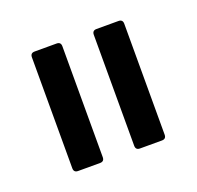

<svg xmlns="http://www.w3.org/2000/svg" viewBox="-60 -747 389 379"><g transform="rotate(-20 134.0 -557.5)"><path d="M176 -432Q167 -432 167 -441V-674Q167 -683 176 -683H222Q231 -683 231 -674V-441Q231 -432 222 -432ZM46 -432Q37 -432 37 -441V-674Q37 -683 46 -683H92Q101 -683 101 -674V-441Q101 -432 92 -432Z"/></g></svg>

Font: Sofia Sans Extra Condensed
Style: Regular
Weight: 400
Designer: Botio Nikoltchev, Ani Petrova
Foundry: lettersoup
Version: Version 4.101